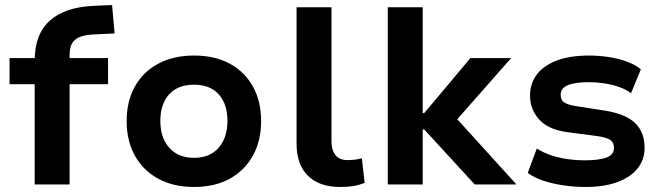

<svg xmlns="http://www.w3.org/2000/svg" viewBox="-20 -734 2633 764"><path d="M118 0V-399H18V-503H156L118 -464V-492Q118 -599 179.5 -653Q241 -707 358 -711L426 -714L436 -601L355 -597Q325 -596 303 -589Q281 -582 269 -565Q257 -548 257 -515V-498L237 -503H410V-399H257V0Z M752 10Q670 10 609.5 -23Q549 -56 516.5 -115Q484 -174 484 -252Q484 -331 516.5 -389.5Q549 -448 609.5 -480.5Q670 -513 752 -513Q835 -513 894.5 -480.5Q954 -448 986.5 -389.5Q1019 -331 1019 -253Q1019 -174 986.5 -115Q954 -56 894.5 -23Q835 10 752 10ZM752 -106Q815 -106 850 -146Q885 -186 885 -253Q885 -320 850.5 -358.5Q816 -397 752 -397Q688 -397 653 -358.5Q618 -320 618 -253Q618 -186 653.5 -146Q689 -106 752 -106Z M1334 10Q1250 10 1205 -35Q1160 -80 1160 -162V-705H1299V-174Q1299 -149 1306 -132Q1313 -115 1327 -106Q1341 -97 1361 -97Q1377 -97 1390.5 -98.5Q1404 -100 1420 -104L1431 -6Q1407 3 1385.5 6.5Q1364 10 1334 10Z M1523 0V-705H1662V-284H1668L1852 -503H2014L1777 -234L1782 -279L2035 0H1869L1668 -219H1662V0Z M2311 10Q2265 10 2221.5 3.5Q2178 -3 2142 -15Q2106 -27 2080 -46L2116 -143Q2143 -126 2175 -115.5Q2207 -105 2240.5 -100.5Q2274 -96 2304 -96Q2363 -96 2393 -107Q2423 -118 2423 -145Q2423 -168 2407 -178Q2391 -188 2353 -193L2238 -208Q2162 -218 2125.5 -258.5Q2089 -299 2089 -354Q2089 -400 2114.5 -435.5Q2140 -471 2192.5 -492Q2245 -513 2324 -513Q2363 -513 2402.5 -507Q2442 -501 2475.5 -488.5Q2509 -476 2530 -458L2491 -363Q2470 -379 2442 -388.5Q2414 -398 2383.5 -402.5Q2353 -407 2324 -407Q2268 -407 2239.5 -395Q2211 -383 2211 -357Q2211 -335 2226.5 -325.5Q2242 -316 2277 -311L2386 -294Q2469 -281 2507 -244.5Q2545 -208 2545 -146Q2545 -98 2516.5 -63Q2488 -28 2435.5 -9Q2383 10 2311 10Z"/></svg>

Font: Nunito Sans 6pt
Style: Bold
Weight: 700
Version: Version 3.101;gftools[0.9.27]